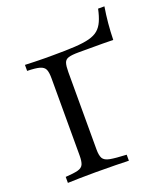

<svg xmlns="http://www.w3.org/2000/svg" viewBox="-130 -786 746 873"><g transform="rotate(-20 242.5 -349.0)"><path d="M47.6 0V-29Q87.9 -31.5 107.7 -36.7Q127.4 -41.9 133.9 -56Q140.3 -70.2 140.3 -98.4V-472.6Q140.3 -501.6 133.9 -515.7Q127.4 -529.8 107.7 -535.5Q87.9 -541.1 47.6 -541.9V-571Q69.4 -570.2 93.5 -569.4Q117.7 -568.5 141.1 -568.5Q164.5 -568.5 183.1 -568.5Q245.2 -568.5 287.9 -571Q330.6 -573.4 358.5 -580.6Q386.3 -587.9 402.8 -602Q419.4 -616.1 429.8 -639.5Q440.3 -662.9 447.6 -697.6H478.2Q471.8 -658.9 468.1 -619Q464.5 -579 463.7 -540.3Q441.9 -541.1 412.5 -541.1Q383.1 -541.1 352.8 -541.1Q322.6 -541.1 296.8 -541.1Q264.5 -541.1 248 -536.3Q231.5 -531.5 226.6 -516.5Q221.8 -501.6 221.8 -472.6V-98.4Q221.8 -69.4 229.8 -55.2Q237.9 -41.1 263.7 -36.3Q289.5 -31.5 342.7 -29V0Q319.4 -0.8 278.2 -1.6Q237.1 -2.4 182.3 -2.4Q138.7 -2.4 104.4 -1.6Q70.2 -0.8 47.6 0Z"/></g></svg>

Font: Playfair
Style: Regular
Weight: 400
Designer: Claus Eggers Sørensen
Foundry: Claus Eggers Sørensen
Version: Version 2.001;gftools[0.9.30]